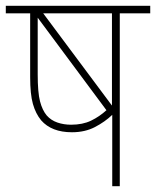

<svg xmlns="http://www.w3.org/2000/svg" viewBox="-20 -642 538 662"><path d="M498 -622V-596H393V0H367V-246Q342 -222 307.5 -204Q273 -186 228 -186Q158 -186 122 -227Q103 -250 93.5 -283.5Q84 -317 84 -376V-596H0V-622ZM366 -596H129L366 -278ZM141 -244Q156 -227 178 -219.5Q200 -212 225 -212Q265 -212 294 -226Q323 -240 347 -262L110 -581V-386Q110 -323 118 -292.5Q126 -262 141 -244Z"/></svg>

Font: Noto Sans Devanagari UI SemiCondensed Thin
Style: Regular
Weight: 100
Width: 4
Designer: Jelle Bosma - Monotype Design Team
Foundry: Monotype Imaging Inc.
Version: Version 2.004